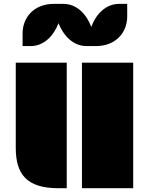

<svg xmlns="http://www.w3.org/2000/svg" viewBox="-20 -997 789 1017"><path d="M414.1 0H685.5V-665H414.1ZM63.5 -213.4C63.5 -75.2 120.6 0 289.6 0H333.5V-665H63.5ZM141.6 -752.9C215.3 -752.9 265.6 -810.5 290 -874C314.5 -810.5 365.7 -752.9 439 -752.9H487.8C593.8 -752.9 653.8 -825.2 653.8 -909.7V-976.6H611.8C537.6 -976.6 487.3 -918.9 463.4 -854.5C439.5 -918.9 389.2 -976.6 314.9 -976.6H265.6C159.7 -976.6 99.6 -904.3 99.6 -819.8V-752.9Z"/></svg>

Font: Plaster
Style: Regular
Weight: 400
Designer: Eben Sorkin
Foundry: Eben Sorkin
Version: Version 1.007